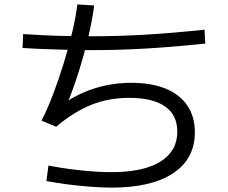

<svg xmlns="http://www.w3.org/2000/svg" viewBox="-20 -821 1040 877"><path d="M489.7 36Q446 36 394.3 32Q342.6 28 290.5 21.5Q238.3 15 192 6L201.3 -64.7Q273.7 -50.7 350.8 -42.7Q428 -34.7 489.7 -34.7Q635.3 -34.7 712.6 -82.7Q789.9 -130.7 789.9 -219.7Q789.9 -295.6 734 -334.8Q678 -374 570 -374Q476.7 -374 397.2 -342.3Q317.7 -310.6 236.4 -242L169.6 -270Q195.3 -319.3 221.5 -387.8Q247.6 -456.3 271 -531.8Q294.3 -607.3 310.8 -677.7Q327.3 -748 333.3 -800.7L410 -796Q404.7 -749.7 391.9 -689.7Q379 -629.7 361.2 -566Q343.4 -502.4 322.9 -442.7Q302.4 -383 282.4 -336L267.7 -346.7Q340 -395.4 417.4 -419Q494.7 -442.7 580 -442.7Q672 -442.7 736.8 -416Q801.7 -389.3 835.8 -338.7Q870 -288 870 -216.3Q870 -95.7 771 -29.8Q672 36 489.7 36ZM399.7 -592Q347.3 -592 290.2 -593.5Q233 -595 179.3 -597Q125.7 -599 83 -602L85.7 -665.4Q127.3 -662.4 180.5 -659.9Q233.7 -657.4 290.7 -656.4Q347.7 -655.4 400.3 -655.4Q517.7 -655.4 639.8 -662.4Q762 -669.4 914.3 -685.4L917.7 -622Q765 -606 641.5 -599Q518 -592 399.7 -592Z"/></svg>

Font: M PLUS 2 Thin
Style: Regular
Weight: 100
Designer: Coji Morishita
Foundry: UNDERFOREST DESIGN
Version: Version 1.001